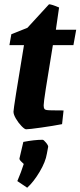

<svg xmlns="http://www.w3.org/2000/svg" viewBox="-20 -595 376 897"><path d="M43 -73Q43 -90 92 -384H24L33 -435L108 -465L209 -575Q221 -575 256 -560L241 -456H336L323 -384H227Q204 -245 194 -180.5Q184 -116 184 -103Q184 -92 187 -87Q190 -82 198 -81Q205 -79 277 -79L270 -15Q229 -7 172.5 1Q116 9 102 9Q95 9 80.5 -6Q66 -21 54.5 -40.5Q43 -60 43 -73ZM91 171Q89 169 79.5 160Q70 151 71 145L89 68Q141 58 179 58Q184 58 195 71.5Q206 85 205 91L199 123Q193 161 165 208Q137 255 107 282L61 251Q79 209 91 171Z"/></svg>

Font: Grenze
Style: Bold Italic
Weight: 700
Italic angle: -10°
Designer: Renata Polastri
Foundry: Omnibus-Type
Version: Version 1.002; ttfautohint (v1.8)